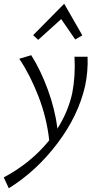

<svg xmlns="http://www.w3.org/2000/svg" viewBox="-73 -717 530 1026"><path d="M254 -615 131 -504 104 -529 270 -697 367 -528 329 -506ZM395 -414Q398 -335 382 -259Q346 -99 233.5 49.5Q121 198 -26 289L-53 231Q92 154 190 33Q177 -87 132.5 -202Q88 -317 30 -403L94 -422Q144 -343 182.5 -238Q221 -133 234 -30Q291 -120 313 -219Q331 -312 325 -414Z"/></svg>

Font: EauTest
Style: Italic
Weight: 400
Italic angle: -12°
Designer: Christian Thalmann (Catharsis Fonts)
Version: Version 0.001;PS 000.001;hotconv 1.0.88;makeotf.lib2.5.64775